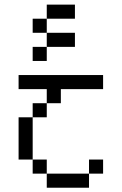

<svg xmlns="http://www.w3.org/2000/svg" viewBox="-20 -708 540 852"><path d="M312.5 -625H187.5V-687.5H312.5ZM62.5 -187.5H125V0H62.5ZM62.5 -375H437.5V-312.5H250V-250H187.5V-312.5H62.5ZM125 0H187.5V62.5H125ZM125 -250H187.5V-187.5H125ZM125 -500H187.5V-437.5H125ZM125 -625H187.5V-562.5H125ZM187.5 62.5H375V125H187.5ZM187.5 -562.5H312.5V-500H187.5ZM375 0H437.5V62.5H375Z"/></svg>

Font: 寒蝉点阵体 16px
Style: Regular
Weight: 400
Designer: Designed by Warren2060
Foundry: ChillType
Version: Version 1.000